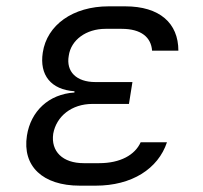

<svg xmlns="http://www.w3.org/2000/svg" viewBox="-20 -578 640 606"><path d="M282 8C396 8 479 -45 507 -129H424C406 -89 360 -63 293 -63H244C178 -63 140 -100 148 -156C158 -211 206 -250 272 -250H387L398 -319H281C221 -319 188 -352 197 -402C204 -452 252 -487 313 -487H364C426 -487 457 -460 460 -418H543C543 -505 484 -558 375 -558H323C210 -558 128 -499 115 -412C104 -341 141 -295 215 -290V-286C134 -281 77 -227 65 -150C50 -54 114 8 232 8Z"/></svg>

Font: JetBrains Mono Light
Style: Italic
Weight: 336
Italic angle: -9°
Monospace: yes
Designer: Philipp Nurullin, Konstantin Bulenkov
Foundry: JetBrains
Version: Version 2.305